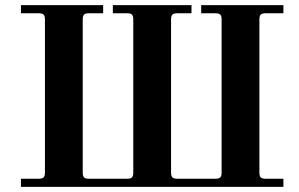

<svg xmlns="http://www.w3.org/2000/svg" viewBox="-20 -732 1172 752"><path d="M62 0H1090V-32H1020C1002 -32 996 -38 996 -56V-656C996 -674 1002 -680 1020 -680H1090V-712H768V-680H824C842 -680 848 -674 848 -656V-56C848 -38 842 -32 824 -32H674C656 -32 650 -38 650 -56V-656C650 -674 656 -680 674 -680H730V-712H422V-680H478C496 -680 502 -674 502 -656V-56C502 -38 496 -32 478 -32H328C310 -32 304 -38 304 -56V-656C304 -674 310 -680 328 -680H384V-712H62V-680H132C150 -680 156 -674 156 -656V-56C156 -38 150 -32 132 -32H62Z"/></svg>

Font: Old Standard
Style: Bold
Weight: 700
Designer: Alexey Kryukov <alexios@thessalonica.org.ru>
Version: Version 2.0.2